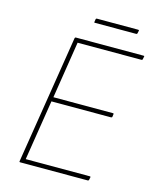

<svg xmlns="http://www.w3.org/2000/svg" viewBox="-115 -851 768 932"><g transform="rotate(15 269.0 -385.0)"><path d="M76 0Q71 0 72 -5L175 -650Q176 -655 180 -655H520Q523 -655 524 -654.5Q525 -654 524 -650L521 -636Q520 -633 516 -633H195L150 -347H450Q454 -347 453 -342L451 -328Q449 -325 445 -325H146L98 -22H420Q425 -22 424 -18L421 -4Q420 0 416 0ZM251 -748Q246 -748 248 -753L250 -766Q251 -770 255 -770H463Q468 -770 467 -766L464 -752Q463 -748 459 -748Z"/></g></svg>

Font: Sofia Sans Thin
Style: Italic
Weight: 250
Italic angle: -9°
Version: Version 4.100-B